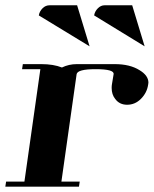

<svg xmlns="http://www.w3.org/2000/svg" viewBox="-20 -702 578 722"><path d="M0 0 2.9 -19H71.8L131.8 -441.9H63L65.9 -460.9H134.8Q181.2 -460.9 212.9 -448.2Q238.8 -460.9 269 -460.9H272.9H411.1Q468.8 -460.9 504.9 -438Q538.1 -418 538.1 -391.1Q538.1 -390.1 537.6 -387.5Q537.1 -384.8 537.1 -383.8Q532.7 -353 509.8 -330.1Q487.8 -308.1 458 -308.1Q429.2 -308.1 413.1 -330.1Q399.9 -346.7 399.9 -371.1Q399.9 -379.9 400.9 -384.8L407.2 -422.9Q410.2 -441.9 339.8 -441.9Q271 -441.9 268.1 -422.9L210.9 -19H279.8L276.9 0ZM126 -644Q128.4 -659.2 140.1 -670.9Q151.4 -682.1 166 -682.1H270L316.9 -527.8ZM334 -644Q336.4 -659.2 348.1 -670.9Q359.4 -682.1 373 -682.1H477.1L523.9 -527.8Z"/></svg>

Font: Hjet
Style: Italic
Weight: 400
Designer: T. Christopher White
Version: Version 1.2